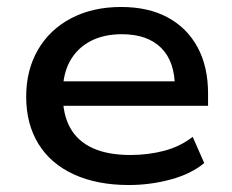

<svg xmlns="http://www.w3.org/2000/svg" viewBox="-20 -521 664 550"><path d="M349 9Q258 9 191.5 -21.5Q125 -52 90 -109Q55 -166 55 -244Q55 -320 88.5 -378Q122 -436 183.5 -468.5Q245 -501 327 -501Q405 -501 460.5 -471Q516 -441 546 -385.5Q576 -330 576 -253V-218H140V-288H501L481 -270Q481 -345 441.5 -384Q402 -423 329 -423Q277 -423 239 -403Q201 -383 180.5 -346Q160 -309 160 -257V-248Q160 -192 181.5 -154Q203 -116 246 -96.5Q289 -77 354 -77Q404 -77 450 -89Q496 -101 532 -129L565 -54Q528 -23 469.5 -7Q411 9 349 9Z"/></svg>

Font: Nunito Sans 10pt SemiExpanded SemiBold
Style: Regular
Weight: 600
Width: 6
Designer: Vernon Adams
Foundry: Vernon Adams
Version: Version 3.101;gftools[0.9.27]